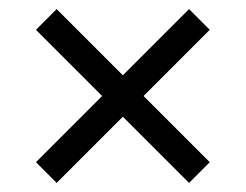

<svg xmlns="http://www.w3.org/2000/svg" viewBox="-20 -591 540 422"><path d="M104.5 -189 59 -234.5 204.5 -380 59 -525.5 104.5 -571 250 -425.5 395.5 -571 441 -525.5 295.5 -380 441 -234.5 395.5 -189 250 -334.5Z"/></svg>

Font: Encode Sans Condensed Thin
Style: Regular
Weight: 400
Version: Version 3.002